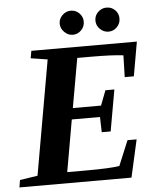

<svg xmlns="http://www.w3.org/2000/svg" viewBox="-64 -881 787 931"><g transform="rotate(-5 330.0 -416.0)"><path d="M183.1 -606.4 101.6 -619.1 107.9 -654.8H621.6L592.3 -488.3H547.9L550.8 -594.2Q497.6 -601.1 394 -601.1H326.7L284.2 -360.8H421.4L449.2 -433.1H492.7L457 -231.9H413.6L411.6 -306.2H274.4L230 -53.7H319.3Q442.9 -53.7 484.4 -61.5L534.7 -182.6H579.1L538.1 0H-7.3L-1.5 -35.6L85 -48.8ZM489.3 -714.8Q465.8 -714.8 448 -732.2Q430.2 -749.5 430.2 -773.9Q430.2 -798.3 448 -815.2Q465.8 -832 489.3 -832Q513.2 -832 530.3 -815.4Q547.4 -798.8 547.4 -773.9Q547.4 -749.5 530.3 -732.2Q513.2 -714.8 489.3 -714.8ZM315.4 -714.8Q292 -714.8 274.2 -732.9Q256.3 -751 256.3 -773.9Q256.3 -797.4 273.9 -814.7Q291.5 -832 315.4 -832Q339.4 -832 356.4 -814.7Q373.5 -797.4 373.5 -773.9Q373.5 -749.5 356.4 -732.2Q339.4 -714.8 315.4 -714.8Z"/></g></svg>

Font: Liberation Serif
Style: Bold Italic
Weight: 700
Italic angle: -16.333°
Designer: Steve Matteson
Foundry: Ascender Corporation
Version: Version 2.1.5